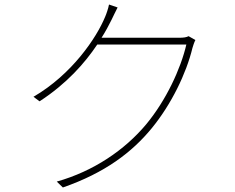

<svg xmlns="http://www.w3.org/2000/svg" viewBox="-20 -806 1040 849"><path d="M500 -773 462 -786C459 -769 450 -743 445 -732C407 -639 298 -477 128 -378L155 -358C275 -436 355 -527 410 -609H804C779 -501 714 -362 627 -257C532 -143 394 -49 231 -3L258 23C445 -42 564 -133 651 -239C738 -345 804 -482 831 -594C833 -601 839 -620 844 -629L814 -646C804 -641 793 -639 770 -639H429C447 -667 461 -694 473 -718C481 -734 491 -756 500 -773Z"/></svg>

Font: Source Han Sans JP ExtraLight
Style: Regular
Weight: 250
Designer: Ryoko NISHIZUKA 西塚涼子 (kana, bopomofo & ideographs); Paul D. Hunt (Latin, Greek & Cyrillic); Sandoll Communications 산돌커뮤니
Foundry: Adobe
Version: Version 2.001;hotconv 1.0.107;makeotfexe 2.5.65593